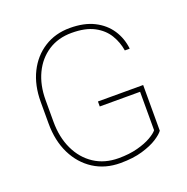

<svg xmlns="http://www.w3.org/2000/svg" viewBox="-130 -842 947 972"><g transform="rotate(-20 343.5 -356.0)"><path d="M598.6 -322.3V-76.2Q587.4 -60.1 556.4 -40Q525.4 -20 475.3 -5.1Q425.3 9.8 356 9.8Q274.9 9.8 213.1 -29.8Q151.4 -69.3 116.7 -139.6Q82 -210 82 -302.7V-418.9Q82 -508.8 115.7 -576.7Q149.4 -644.5 209.5 -682.6Q269.5 -720.7 347.7 -720.7Q424.8 -720.7 478 -693.8Q531.2 -667 561.3 -621.3Q591.3 -575.7 597.7 -518.6H571.3Q564 -564.9 539.6 -605Q515.1 -645 468.5 -669.7Q421.9 -694.3 347.7 -694.3Q275.4 -694.3 221.4 -659.2Q167.5 -624 137.9 -562Q108.4 -500 108.4 -419.9V-302.7Q108.4 -219.2 138.9 -154.5Q169.4 -89.8 225.1 -53.2Q280.8 -16.6 356 -16.6Q414.1 -16.6 458.7 -28.6Q503.4 -40.5 532.5 -57.4Q561.5 -74.2 572.3 -88.4V-295.4H355V-322.3Z"/></g></svg>

Font: Vazirmatn UI Thin
Style: Regular
Weight: 100
Designer: Saber Rastikerdar
Foundry: Saber Rastikerdar
Version: Version 33.003